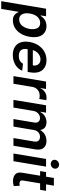

<svg xmlns="http://www.w3.org/2000/svg" viewBox="1069 -1885 1008 3212"><g transform="rotate(90 1573.0 -279.0)"><path d="M-13.1 204.5 112.6 -545.5H239L224.4 -455.3H231.9Q262.1 -502.1 304.3 -527.3Q346.6 -552.6 404.1 -552.6Q467.3 -552.6 512.4 -520.2Q535.2 -504.3 551.8 -480.5Q568.5 -456.7 577.8 -425.4Q587 -394.2 588.4 -355.8Q589.8 -317.5 582.4 -272Q567.5 -182.2 527.3 -119.3Q507.5 -88.1 483.1 -63.9Q458.8 -39.8 431.1 -23.4Q403.4 -7.1 373 1.2Q342.7 9.6 310.7 9.6Q263.8 9.6 235.4 -6Q221.2 -13.8 210.6 -23.4Q199.9 -33 192.1 -43.7Q184.3 -54.3 179 -65.2Q173.7 -76 170.5 -85.9H164.8L116.5 204.5ZM205.6 -144.9Q231.2 -95.9 292.6 -95.9Q316.8 -95.9 337 -103.2Q357.2 -110.4 373.6 -123Q389.9 -135.7 402.9 -152.9Q415.8 -170.1 425.4 -189.6Q435 -209.2 441.4 -230.5Q447.8 -251.8 451.3 -272.7Q463.1 -349.4 438.9 -398.1Q414.4 -447.1 350.9 -447.1Q314.3 -447.1 286.9 -431.8Q259.6 -416.5 240.4 -391.9Q221.2 -367.2 209.7 -335.9Q198.2 -304.7 193.2 -272.7Q186.4 -233 189.8 -201.2Q193.2 -169.4 205.6 -144.9Z M668.7 -269.5Q678.3 -328.1 703.5 -379.6Q728.7 -431.1 767.9 -469.6Q807.2 -508.2 859 -530.4Q910.9 -552.6 973.7 -552.6Q1006 -552.6 1036 -545.6Q1066.1 -538.7 1091.4 -524.3Q1116.8 -509.9 1136.7 -487.4Q1156.6 -464.8 1168.7 -433.6Q1192.8 -372.2 1176.8 -277L1170.8 -237.6H790.5L790.1 -235.8Q782.7 -197.8 787.5 -170.1Q792.3 -142.4 807.5 -124.5Q822.8 -106.5 847.7 -98Q872.5 -89.5 905.2 -89.5Q948.2 -89.5 980.8 -106.9Q1013.5 -124.3 1032.7 -159.8L1150.2 -146.3Q1133.5 -105.8 1106 -76.3Q1078.5 -46.9 1043.7 -27.5Q1008.9 -8.2 968.8 1.2Q928.6 10.7 886.7 10.7Q825.3 10.7 779.5 -9.2Q733.7 -29.1 705.4 -65.5Q677.2 -101.9 667.6 -153.8Q658 -205.6 668.7 -269.5ZM805.8 -324.2H1061.1Q1070.3 -380.7 1042.6 -416.2Q1014.9 -452.4 959.2 -452.4Q932.5 -452.4 907.3 -441.9Q882.1 -431.5 861.5 -413.9Q840.9 -396.3 826.2 -373Q811.4 -349.8 805.8 -324.2Z M1331 -545.5H1455.6L1440.3 -454.5H1446Q1456.7 -476.9 1472.1 -495.2Q1487.6 -513.5 1507.1 -526.3Q1526.6 -539.1 1549.4 -546.2Q1572.1 -553.3 1597.3 -553.3Q1608.3 -553.3 1621.1 -552.4Q1633.9 -551.5 1643.1 -549.7L1623.2 -431.5Q1602.6 -438.9 1563.9 -438.9Q1537.6 -438.9 1513.7 -430.2Q1489.7 -421.5 1470.9 -405.9Q1452.1 -390.3 1439.1 -368.6Q1426.1 -346.9 1421.5 -320.7L1368.6 0H1240.1Z M1637.8 0 1728.7 -545.5H1851.9L1836.3 -452.8H1843Q1855.5 -476.2 1872.9 -494.7Q1890.3 -513.1 1911.6 -525.9Q1932.9 -538.7 1957.7 -545.6Q1982.6 -552.6 2009.9 -552.6Q2066.4 -552.6 2099.6 -526.6Q2132.8 -500.7 2140.6 -452.8H2146.3Q2160.2 -477.6 2179.7 -496.3Q2199.2 -514.9 2222.7 -527.5Q2246.1 -540.1 2272.7 -546.3Q2299.4 -552.6 2327.1 -552.6Q2401.3 -552.6 2441.4 -505Q2481.5 -457.4 2465.9 -366.1L2404.8 0H2276.3L2334.5 -346.2Q2342.7 -397.4 2319.2 -420.8Q2295.8 -444.2 2256.7 -444.2Q2233.3 -444.2 2213.6 -436.6Q2193.9 -429 2179.2 -415.1Q2164.4 -401.3 2154.8 -382.3Q2145.2 -363.3 2141.7 -340.2L2084.5 0H1958.5L2017.4 -351.6Q2020.6 -372.9 2016.7 -389.9Q2012.8 -407 2002.8 -419Q1992.9 -431.1 1977.1 -437.7Q1961.3 -444.2 1940.7 -444.2Q1899.1 -444.2 1864.7 -413Q1830.6 -382.1 1822.1 -331.7L1766.7 0Z M2626.1 -545.5H2754.6L2663.7 0H2535.2ZM2640.3 -693.2Q2641.7 -708.5 2649 -721.2Q2656.2 -734 2667.3 -743.4Q2678.3 -752.8 2692.1 -758Q2706 -763.1 2720.9 -763.1Q2736.2 -763.1 2748.9 -758.2Q2761.7 -753.2 2771.7 -742.9Q2791.2 -722.3 2789.1 -693.2Q2788 -678.3 2780.9 -665.5Q2773.8 -652.7 2762.8 -643.3Q2751.8 -633.9 2737.7 -628.7Q2723.7 -623.6 2709.2 -623.6Q2680 -623.6 2658.4 -644.2Q2637.8 -664.4 2640.3 -693.2Z M2845.5 -545.5H2922.6L2944.2 -676.1H3072.8L3051.1 -545.5H3159.1L3142.4 -446H3034.4L2987.6 -164.1Q2981.5 -125.4 2996.8 -113.3Q3012.4 -100.9 3035.9 -100.9Q3047.6 -100.9 3058.1 -102.8Q3068.5 -104.8 3074.2 -105.8L3079.9 -5.3Q3058.6 0.7 3038.2 4.1Q3017.8 7.5 2995.4 7.5Q2926.8 7.5 2885.7 -28.4Q2842.7 -66.1 2856.2 -142.8L2906.2 -446H2829.2Z"/></g></svg>

Font: Inter P Semi Bold
Style: Italic
Weight: 600
Italic angle: 9.39999°
Designer: Rasmus Andersson
Foundry: rsms
Version: Version 3.018;git-588b23468